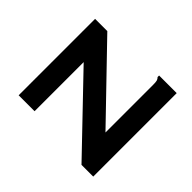

<svg xmlns="http://www.w3.org/2000/svg" viewBox="-105 -637 810 810"><g transform="rotate(-45 300.0 -232.5)"><path d="M51 -70 364 -370H71V-465H527V-392L219 -95H503Q520 -95 527 -97Q534 -99 540 -105H549V0H51Z"/></g></svg>

Font: Inconsolata Expanded Bold
Style: Regular
Weight: 700
Width: 7
Monospace: yes
Designer: Raph Levien, Cyreal, Brenton Simpson
Foundry: Raph Levien, Cyreal, Google
Version: Version 3.001; ttfautohint (v1.8.2.53-6de2)